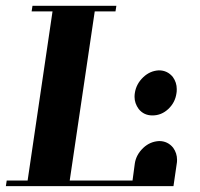

<svg xmlns="http://www.w3.org/2000/svg" viewBox="-20 -635 682 655"><path d="M0 0 2.9 -19H74.2L159.2 -596.2H87.9L90.8 -615.2H377L374 -596.2H303.2L217.8 -19H432.1L439.9 -77.1Q444.3 -107.4 469.2 -130.9Q492.2 -152.3 522.9 -153.8Q552.2 -153.8 570.8 -130.9Q584 -112.3 584 -89.8Q584 -81.1 583 -77.1L571.8 0ZM439 -304.2Q439 -312 439.9 -316.9Q444.3 -348.6 469.2 -372.1Q492.2 -393.6 522 -395Q551.3 -395 569.8 -372.1Q583 -353.5 583 -331.1Q583 -320.8 582 -316.9Q577.6 -285.2 554.2 -263.2Q530.8 -241.2 500 -241.2Q470.7 -241.2 453.1 -263.2Q439 -282.7 439 -304.2Z"/></svg>

Font: Hjet
Style: Italic
Weight: 400
Designer: T. Christopher White
Version: Version 1.2